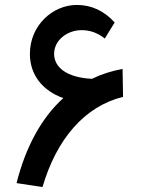

<svg xmlns="http://www.w3.org/2000/svg" viewBox="-20 -748 581 777"><path d="M47 -7 152 9C209 -186 323 -318 478 -356L476 -469C432 -461 391 -448 352 -429C251 -434 199 -475 199 -530C199 -586 253 -626 310 -626C343 -626 374 -616 404 -592L444 -657C402 -704 350 -728 291 -728C193 -728 101 -645 101 -530C101 -445 152 -381 236 -351C148 -271 84 -154 47 -7Z"/></svg>

Font: Wafeq Semi Bold
Style: Regular
Weight: 600
Designer: Rasmus Andersson & Azza Alameddine
Foundry: Google & TypeTogether
Version: Version 3.000;January 28, 2025;FontCreator 15.0.0.3014 64-bi